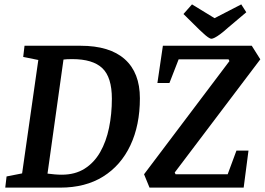

<svg xmlns="http://www.w3.org/2000/svg" viewBox="-20 -857 1209 877"><path d="M4 0 10 -51 81 -65 155 -583 86 -597 92 -648H348Q481 -648 550 -586.5Q619 -525 619 -408Q619 -285 575.5 -193Q532 -101 451 -50.5Q370 0 255 0ZM262 -59Q323 -59 366.5 -86.5Q410 -114 437.5 -162Q465 -210 478 -273Q491 -336 491 -406Q491 -504 447.5 -545.5Q404 -587 310 -587Q299 -587 286.5 -586.5Q274 -586 270 -585L197 -64Q212 -62 229.5 -60.5Q247 -59 262 -59ZM663 0 638 -61 1028 -578 1024 -586H796L754 -478H699L724 -648H1130L1169 -586L778 -69L782 -61H1020L1060 -169H1115L1093 0ZM946 -680Q940 -680 930 -687Q920 -694 909.5 -704Q899 -714 891 -721L818 -793L857 -837L960 -774L1082 -837L1105 -801L1022 -731Q1001 -712 986 -701Q971 -690 961 -685Q951 -680 946 -680Z"/></svg>

Font: Faustina SemiBold
Style: Italic
Weight: 600
Italic angle: -8°
Designer: Alfonso Garcia
Foundry: http://www.omnibus-type.com
Version: Version 1.200